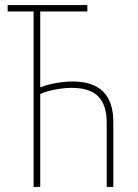

<svg xmlns="http://www.w3.org/2000/svg" viewBox="-20 -734 540 754"><path d="M112 0V-689H10V-714H323V-689H138V-391Q166 -402 201 -408Q236 -414 265 -414Q425 -414 425 -255V0H399V-253Q399 -321 366 -355Q333 -389 262 -389Q232 -389 197.5 -382.5Q163 -376 138 -365V0Z"/></svg>

Font: Noto Sans Mono ExtraCondensed Thin
Style: Regular
Weight: 100
Width: 2
Designer: Monotype Design Team
Foundry: Monotype Imaging Inc.
Version: Version 2.014; ttfautohint (v1.8.4.7-5d5b)